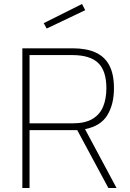

<svg xmlns="http://www.w3.org/2000/svg" viewBox="-20 -942 653 962"><path d="M92 0V-700H343Q413 -700 459 -679Q505 -658 528 -614Q551 -570 551 -500Q551 -419 517.5 -364.5Q484 -310 406 -295L564 0H523L367 -290H128V0ZM128 -324H343Q407 -324 444 -346.5Q481 -369 497 -408.5Q513 -448 513 -500Q513 -587 472 -626.5Q431 -666 343 -666H128ZM214 -799 199 -826 391 -922 407 -891Z"/></svg>

Font: TitilliumWeb ExtraLight
Style: Regular
Weight: 400
Designer: Mohamed Gaber, Accademia di Belle Arti di Urbino and others
Foundry: Kief Type Foundry, Accademia di Belle Arti di Urbino and others
Version: Version 3.000; ttfautohint (v1.8.2)